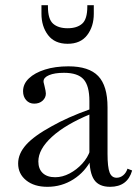

<svg xmlns="http://www.w3.org/2000/svg" viewBox="-20 -710 530 741"><path d="M405 11Q362 11 343.5 -16Q325 -43 325 -104V-320Q325 -379 302.5 -404Q280 -429 227 -429Q191 -429 169.5 -420Q148 -411 148 -396Q148 -392 149.5 -387.5Q151 -383 152 -377Q157 -357 157 -349Q157 -333 144.5 -321.5Q132 -310 112 -310Q93 -310 81 -323.5Q69 -337 69 -358Q69 -386 91.5 -407.5Q114 -429 153.5 -441.5Q193 -454 244 -454Q323 -454 359 -416.5Q395 -379 395 -296V-116Q395 -65 403 -44.5Q411 -24 430 -24Q444 -24 455.5 -33.5Q467 -43 472 -59L490 -52Q472 11 405 11ZM163 11Q112 11 81 -14Q50 -39 50 -79Q50 -117 81 -151.5Q112 -186 180 -223Q210 -240 247 -256.5Q284 -273 329 -289L330 -270Q233 -230 180.5 -182Q128 -134 128 -87Q128 -58 145 -42Q162 -26 193 -26Q221 -26 248.5 -40.5Q276 -55 297.5 -78.5Q319 -102 328 -130L334 -97Q309 -47 263.5 -18Q218 11 163 11ZM241 -541Q191 -541 165.5 -574.5Q140 -608 140 -657V-690H165V-685Q165 -636 185 -618.5Q205 -601 241 -601Q277 -601 297 -618.5Q317 -636 317 -685V-690H342V-657Q342 -608 316.5 -574.5Q291 -541 241 -541Z"/></svg>

Font: Baskervville SC
Style: Regular
Weight: 400
Designer: Alexis Faudot, Rémi Forte, Morgane Pierson, Rafael Ribas, Tanguy Vanlaeys, Rosalie Wagner, Thomas Huot-Marchand
Foundry: ANRT
Version: Version 1.100